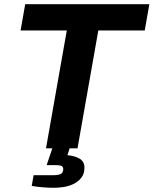

<svg xmlns="http://www.w3.org/2000/svg" viewBox="-20 -706 731 914"><path d="M199 0 298 -561H78L100 -686H691L669 -561H448L349 0ZM237 188Q211 188 182 185.5Q153 183 131 179L140 128H234Q256 128 268.5 122.5Q281 117 281 98Q281 89 273.5 84.5Q266 80 245 80H202L235 -17H317L301 33Q333 35 357.5 48.5Q382 62 382 92Q382 122 366.5 141Q351 160 328.5 170.5Q306 181 281 184.5Q256 188 237 188Z"/></svg>

Font: Archivo SemiBold
Style: Bold Italic
Weight: 700
Italic angle: -10°
Version: Version 2.001